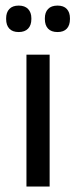

<svg xmlns="http://www.w3.org/2000/svg" viewBox="-20 -684 278 704"><path d="M77 0V-483.5H162V0ZM48.5 -566.5Q26 -566.5 14.2 -579Q2.5 -591.5 2.5 -614V-617Q2.5 -638.5 14.2 -651Q26 -663.5 48.5 -663.5Q71 -663.5 83 -651Q95 -638.5 95 -617V-614Q95 -591.5 83 -579Q71 -566.5 48.5 -566.5ZM191 -566.5Q168 -566.5 156.2 -579Q144.5 -591.5 144.5 -614V-617Q144.5 -638.5 156.2 -651Q168 -663.5 191 -663.5Q213.5 -663.5 225 -651Q236.5 -638.5 236.5 -617V-614Q236.5 -591.5 225 -579Q213.5 -566.5 191 -566.5Z"/></svg>

Font: Anek Gujarati SemiExpanded
Style: Regular
Weight: 400
Width: 6
Designer: Mrunmayee Ghaisas (Gujarati), Yesha Goshar (Latin)
Foundry: Ek Type
Version: Version 1.003